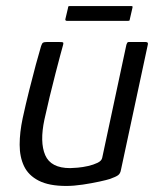

<svg xmlns="http://www.w3.org/2000/svg" viewBox="-20 -611 524 635"><path d="M199 4Q142 4 108 -13.5Q74 -31 59.5 -61.5Q45 -92 45 -132.5Q45 -173 55 -220Q65 -266 76.5 -312Q88 -358 98.5 -397Q109 -436 116 -459Q119 -468 122.5 -470Q126 -472 134 -472H177Q185 -472 188 -471Q191 -470 188 -460Q186 -454 179.5 -429Q173 -404 163.5 -368Q154 -332 144.5 -292Q135 -252 127 -216Q111 -141 129.5 -98Q148 -55 212 -55Q220 -55 237 -56.5Q254 -58 271.5 -62Q289 -66 302.5 -72.5Q316 -79 318 -89L398 -463Q399 -466 400.5 -469Q402 -472 405 -472H462Q465 -472 467.5 -470.5Q470 -469 469 -464L380 -49Q378 -37 370.5 -31.5Q363 -26 343 -19Q334 -16 309 -10.5Q284 -5 254 -0.5Q224 4 199 4ZM409 -546Q409 -544 408 -543Q407 -542 402 -542H202Q198 -542 197 -543.5Q196 -545 196 -547L205 -585Q205 -589 206.5 -590Q208 -591 212 -591H413Q417 -591 418 -590Q419 -589 418 -585Z"/></svg>

Font: Glory
Style: Italic
Weight: 400
Italic angle: -12°
Designer: Robert Leuschke
Foundry: Robert Leuschke
Version: Version 1.011